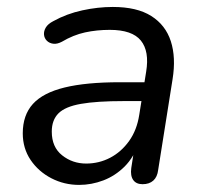

<svg xmlns="http://www.w3.org/2000/svg" viewBox="-20 -515 579 544"><path d="M204.2 8.9Q161.9 8.9 125.4 -10Q89 -28.9 66.7 -61.8Q44.5 -94.8 44.5 -137.3Q44.5 -188.8 73.2 -220.5Q102 -252.2 163 -267.1Q224 -282 319.5 -282H400L391.7 -228.6H330.8Q253.8 -228.6 209.2 -220.7Q164.7 -212.9 145.7 -193.9Q126.7 -174.9 126.7 -142.1Q126.7 -98.1 156.1 -74.9Q185.4 -51.6 224.2 -51.6Q260.4 -51.6 292 -68Q323.5 -84.4 345.8 -115.5Q368 -146.6 374.6 -190.1L394.1 -311.7Q403.7 -369.8 379.1 -400.1Q354.5 -430.4 291.1 -430.4Q254.3 -430.4 221 -423.2Q187.6 -415.9 155.1 -396.6Q141.9 -389.7 130.9 -391.1Q119.9 -392.5 112.8 -399.5Q105.7 -406.6 104.7 -416.6Q103.7 -426.6 109.7 -436.9Q115.8 -447.2 130.9 -455Q169.2 -476.2 213.3 -485.7Q257.5 -495.3 299.6 -495.3Q368 -495.3 408.5 -469.7Q449 -444.2 464 -398.2Q478.9 -352.1 468.9 -290.3L428.1 -33.3Q425.7 -13.5 414.3 -3.3Q402.9 6.9 383.9 6.9Q365.9 6.9 357.5 -5Q349 -16.9 351.9 -38.7L364.5 -119.8L373.1 -110.4Q359.7 -69.8 333.1 -43.2Q306.5 -16.7 272.9 -3.9Q239.3 8.9 204.2 8.9Z"/></svg>

Font: Nunito ExtraLight
Style: Italic
Weight: 200
Italic angle: -9°
Designer: Vernon Adams
Foundry: Vernon Adams
Version: Version 3.602